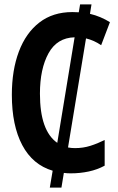

<svg xmlns="http://www.w3.org/2000/svg" viewBox="-20 -780 540 875"><path d="M207 75 220 -2Q129 -29 81.5 -118.5Q34 -208 34 -348Q34 -460 66 -545Q98 -630 159.5 -677.5Q221 -725 310 -725Q325 -725 339 -724L345 -760H397L390 -717Q415 -711 437.5 -701.5Q460 -692 481 -679L441 -574Q409 -596 372 -605L290 -108Q305 -105 322 -105Q359 -105 392 -115.5Q425 -126 457 -142V-25Q424 -7 384.5 1.5Q345 10 302 10Q286 10 271 8L260 75ZM162 -353Q162 -184 241 -129L320 -610Q240 -608 201 -537Q162 -466 162 -353Z"/></svg>

Font: Noto Sans Mono ExtraCondensed
Style: Bold
Weight: 700
Width: 2
Designer: Monotype Design Team
Foundry: Monotype Imaging Inc.
Version: Version 2.014